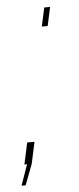

<svg xmlns="http://www.w3.org/2000/svg" viewBox="-61 -545 270 654"><g transform="rotate(-5 73.5 -218.0)"><path d="M102 -453 116 -517H136L122 -453ZM-14 81 11 10H2L18 -64H43L27 10L0 81Z"/></g></svg>

Font: Raleway Thin
Style: Italic
Weight: 100
Italic angle: -12°
Designer: Matt McInerney, Pablo Impallari, Rodrigo Fuenzalida
Foundry: Matt McInerney, Pablo Impallari, Rodrigo Fuenzalida
Version: Version 4.026